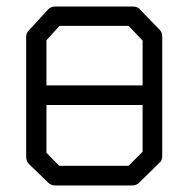

<svg xmlns="http://www.w3.org/2000/svg" viewBox="-20 -617 580 587"><path d="M70 -526 127 -588Q135 -597 149 -597H386Q401 -597 408 -588L468 -526Q476 -518 476 -505V-140Q476 -126 467 -119L406 -59Q397 -50 385 -50H149Q136 -50 128 -58L69 -115Q60 -124 60 -137V-506Q60 -516 70 -526ZM416 -356V-493L373 -538H162L122 -494V-356ZM416 -296H122V-150L161 -110H373L416 -153Z"/></svg>

Font: 3270 Nerd Font
Style: Regular
Weight: 400
Monospace: yes
Version: Version 3.0.1;Nerd Fonts 3.3.0